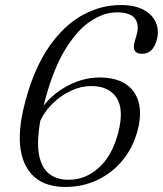

<svg xmlns="http://www.w3.org/2000/svg" viewBox="-20 -731 646 762"><path d="M459 -711Q515 -711 550 -692Q585 -673 598.5 -641.8Q612 -610.5 602.5 -574Q588 -517.5 543.5 -517.5Q501 -517.5 514.5 -565.5L523 -595.5Q533.5 -635.5 514.5 -658.8Q495.5 -682 443 -682Q393.5 -682 341 -648Q288.5 -614 240.8 -537.8Q193 -461.5 159 -334.5Q155.5 -323 153 -311.5Q193 -362.5 253 -393Q313 -423.5 376 -423.5Q471 -423.5 511.5 -365.8Q552 -308 525 -209Q506.5 -142.5 465 -93Q423.5 -43.5 365.5 -16.2Q307.5 11 240 11Q122.5 11 79.5 -78.5Q36.5 -168 81.5 -333Q117 -462.5 175.2 -546.2Q233.5 -630 306.5 -670.5Q379.5 -711 459 -711ZM342 -389.5Q303 -389.5 263.8 -371.8Q224.5 -354 191.8 -323Q159 -292 140 -252Q125 -166.5 135.2 -115Q145.5 -63.5 176 -40.5Q206.5 -17.5 252.5 -17.5Q319.5 -17.5 372.5 -65.5Q425.5 -113.5 449 -204Q473 -296 442.8 -342.8Q412.5 -389.5 342 -389.5Z"/></svg>

Font: Fraunces 9pt Light
Style: Italic
Weight: 300
Italic angle: -16°
Version: Version 1.000;[0bf87f6ff]